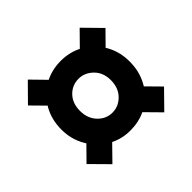

<svg xmlns="http://www.w3.org/2000/svg" viewBox="-130 -803 860 860"><g transform="rotate(-45 300.0 -373.0)"><path d="M299.5 -154.5Q248.5 -154.5 205.5 -176L136 -105L54.5 -187.5L119.5 -253.5Q116 -258.5 113 -264.5Q84 -314.5 84 -376Q84 -439.5 112.5 -489.5Q114.5 -492.5 116.5 -495.5L54.5 -558.5L136 -641L201.5 -574Q246 -596 299.5 -596Q353.5 -596 398 -573.5L464.5 -641L545.5 -558.5L483 -495Q485.5 -491.5 487.5 -488Q516 -438 516 -376Q516 -312.5 488 -262.5Q485 -257 482 -252L545.5 -187.5L464.5 -105L395.5 -175Q352.5 -154.5 299.5 -154.5ZM299.5 -268Q339.5 -268 368.5 -298Q397.5 -328 397.5 -376Q397.5 -424 367.8 -453.5Q338 -483 299.5 -483Q258.5 -483 230.2 -453.8Q202 -424.5 202 -376Q202 -328.5 231 -298.2Q260 -268 299.5 -268Z"/></g></svg>

Font: Spline Sans Mono SemiBold
Style: Regular
Weight: 600
Monospace: yes
Version: Version 1.004